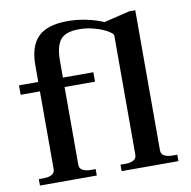

<svg xmlns="http://www.w3.org/2000/svg" viewBox="-80 -802 876 882"><g transform="rotate(-10 357.5 -361.0)"><path d="M36 -30H57Q82 -30 96.5 -38Q111 -46 111 -63V-426H21V-470H111V-549Q111 -637 154 -679.5Q197 -722 293 -722Q336 -722 380.5 -712.5Q425 -703 458 -688L579 -717H607V-63Q607 -46 621.5 -38Q636 -30 661 -30H682V0H417V-30H439Q463 -30 477.5 -38Q492 -46 492 -63V-619Q492 -628 468.5 -642Q445 -656 409 -666Q373 -676 338 -676Q274 -676 250 -646Q226 -616 226 -549V-470H368V-426H226V-63Q226 -46 240.5 -38Q255 -30 279 -30H301V0H36Z"/></g></svg>

Font: Taviraj Medium
Style: Regular
Weight: 500
Designer: Katatrad Team
Foundry: CadsonDemak
Version: Version 1.001